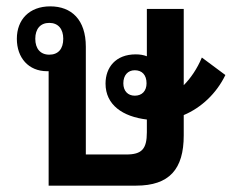

<svg xmlns="http://www.w3.org/2000/svg" viewBox="-20 -584 729 604"><path d="M138 -564C72 -564 33 -522 33 -462C33 -402 70 -360 128 -360H133V0H408C513 0 558 -52 558 -158V-222C613 -245 661 -290 689 -348L615 -403C600 -367 579 -337 558 -316V-556H442V-407C432 -411 420 -413 407 -413C344 -413 312 -372 312 -321C312 -254 366 -217 442 -208V-168C442 -115 426 -98 377 -98H250V-437C250 -522 205 -564 138 -564ZM135 -412C107 -412 91 -431 91 -462C91 -493 107 -512 135 -512C163 -512 179 -493 179 -462C179 -430 163 -412 135 -412ZM404 -283C382 -283 368 -298 368 -322C368 -347 382 -363 404 -363C427 -363 441 -348 441 -322C441 -298 427 -283 404 -283Z"/></svg>

Font: Noto Sans Thai Looped SemiCondensed SemiBold
Style: Regular
Weight: 600
Width: 4
Designer: Sasikarn Vongin, Ben Mitchell
Foundry: The Fontpad Ltd
Version: Version 1.001